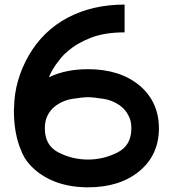

<svg xmlns="http://www.w3.org/2000/svg" viewBox="-20 -803 737 830"><path d="M667 -248Q667 -133.8 583 -63.5Q498 6.8 360.4 6.8Q265.6 6.8 193.4 -28.3Q122.1 -63.5 85 -123Q85 -124 85 -124Q84 -125 84 -126Q81.1 -130.9 78.1 -136.7Q75.2 -141.6 73.2 -148.4Q40 -221.7 40 -327.1Q40 -334 41 -340.8Q43 -456.1 104.5 -563.5Q166 -669.9 272.5 -726.6Q379.9 -783.2 518.6 -783.2Q518.6 -783.2 518.6 -778.3Q518.6 -772.5 518.6 -742.2Q518.6 -728.5 518.6 -709Q518.6 -690.4 518.6 -663.1Q430.7 -663.1 370.1 -638.7Q310.5 -615.2 271.5 -580.1Q250 -562.5 235.4 -542Q219.7 -522.5 208 -502.9Q204.1 -495.1 199.2 -486.3Q195.3 -477.5 191.4 -468.8Q226.6 -486.3 269.5 -495.1Q311.5 -503.9 360.4 -503.9Q498 -503.9 583 -433.6Q667 -362.3 667 -248ZM547.9 -248Q547.9 -281.2 535.2 -303.7Q523.4 -327.1 504.9 -341.8Q470.7 -369.1 425.8 -376Q381.8 -382.8 360.4 -382.8Q338.9 -382.8 294.9 -376Q250 -369.1 215.8 -341.8Q197.3 -327.1 185.5 -303.7Q173.8 -281.2 173.8 -248Q173.8 -173.8 233.4 -143.6Q293 -113.3 360.4 -113.3Q427.7 -113.3 487.3 -143.6Q547.9 -173.8 547.9 -248Z"/></svg>

Font: Seiden_Sans_Regular
Style: Regular
Weight: 400
Designer: Kevin Beronilla
Version: Version 1.0